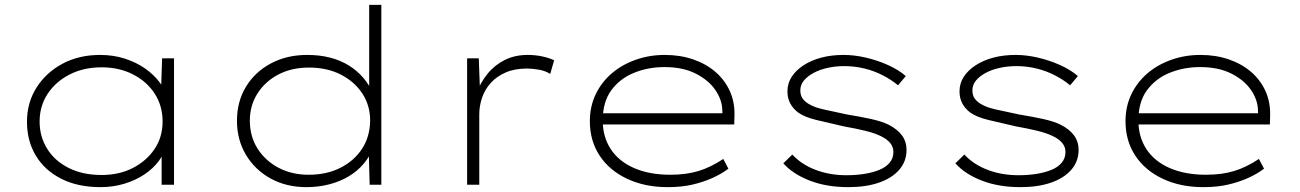

<svg xmlns="http://www.w3.org/2000/svg" viewBox="-20 -760 5349 790"><path d="M394 10Q300 10 232 -24.5Q164 -59 127.5 -119.5Q91 -180 91 -259Q91 -338 130.5 -400Q170 -462 237.5 -498Q305 -534 392 -534Q447 -534 494.5 -518.5Q542 -503 578 -477.5Q614 -452 637 -421Q660 -390 666 -360L642 -369L647 -520H696V0H645V-144L663 -168Q658 -131 634.5 -99Q611 -67 574.5 -42.5Q538 -18 491.5 -4Q445 10 394 10ZM398 -40Q471 -40 527 -69Q583 -98 616 -147Q649 -196 649 -260Q649 -324 617 -374Q585 -424 528 -453.5Q471 -483 398 -483Q324 -483 266.5 -453.5Q209 -424 176 -374Q143 -324 143 -260Q143 -198 174 -148Q205 -98 262.5 -69Q320 -40 398 -40Z M1241 10Q1158 10 1093.5 -25.5Q1029 -61 992 -123Q955 -185 955 -263Q955 -342 992 -403Q1029 -464 1094.5 -499Q1160 -534 1244 -534Q1295 -534 1338 -523Q1381 -512 1415.5 -490.5Q1450 -469 1476 -438.5Q1502 -408 1518 -368L1499 -384V-740H1549V0H1501L1497 -145L1517 -157Q1503 -118 1477 -87Q1451 -56 1415 -34.5Q1379 -13 1334.5 -1.5Q1290 10 1241 10ZM1250 -41Q1324 -41 1380.5 -69.5Q1437 -98 1469.5 -147.5Q1502 -197 1503 -264Q1503 -326 1471 -375Q1439 -424 1382.5 -453Q1326 -482 1251 -482Q1180 -482 1125.5 -453.5Q1071 -425 1039.5 -375.5Q1008 -326 1008 -264Q1008 -199 1039.5 -149Q1071 -99 1125.5 -70Q1180 -41 1250 -41Z M1902 0V-520H1950L1955 -385L1940 -375Q1957 -421 1986.5 -457Q2016 -493 2057.5 -513.5Q2099 -534 2151 -534Q2182 -534 2210.5 -528Q2239 -522 2260 -512L2244 -456Q2223 -469 2196 -473.5Q2169 -478 2149 -478Q2098 -478 2061 -462Q2024 -446 1999.5 -419Q1975 -392 1963.5 -358Q1952 -324 1952 -289V0Z M2727 10Q2633 10 2560 -24.5Q2487 -59 2447 -120Q2407 -181 2407 -261Q2407 -322 2431 -372Q2455 -422 2497 -458Q2539 -494 2595.5 -514Q2652 -534 2715 -534Q2779 -534 2832.5 -515.5Q2886 -497 2924.5 -463.5Q2963 -430 2983.5 -384Q3004 -338 3002 -282L3001 -248H2449V-294H2974L2953 -283L2952 -307Q2951 -349 2923.5 -389.5Q2896 -430 2843 -457Q2790 -484 2714 -484Q2647 -484 2589 -460.5Q2531 -437 2495.5 -389Q2460 -341 2460 -264Q2460 -197 2493 -146.5Q2526 -96 2589 -68.5Q2652 -41 2738 -41Q2804 -41 2854.5 -56.5Q2905 -72 2956 -106L2977 -66Q2948 -44 2911 -27.5Q2874 -11 2829.5 -0.5Q2785 10 2727 10Z M3470 10Q3381 10 3311.5 -17Q3242 -44 3203 -88L3240 -124Q3278 -83 3336 -61Q3394 -39 3463 -39Q3502 -39 3536.5 -44.5Q3571 -50 3598 -61Q3625 -72 3640.5 -90.5Q3656 -109 3656 -135Q3656 -175 3604 -200Q3580 -212 3541.5 -221.5Q3503 -231 3452 -240Q3386 -255 3338.5 -266.5Q3291 -278 3264 -297Q3243 -313 3231.5 -334.5Q3220 -356 3220 -384Q3220 -417 3237.5 -444Q3255 -471 3286.5 -491.5Q3318 -512 3359.5 -523Q3401 -534 3451 -534Q3495 -534 3542.5 -523Q3590 -512 3633.5 -492.5Q3677 -473 3707 -447L3675 -409Q3649 -431 3613.5 -449.5Q3578 -468 3537.5 -478Q3497 -488 3453 -488Q3419 -488 3386.5 -481Q3354 -474 3328.5 -460.5Q3303 -447 3288 -429Q3273 -411 3273 -388Q3273 -369 3281.5 -356Q3290 -343 3308 -332Q3331 -318 3370 -309.5Q3409 -301 3465 -289Q3520 -280 3563.5 -270.5Q3607 -261 3636 -247Q3673 -228 3691.5 -202.5Q3710 -177 3710 -143Q3710 -96 3680 -61.5Q3650 -27 3596.5 -8.5Q3543 10 3470 10Z M4178 10Q4089 10 4019.5 -17Q3950 -44 3911 -88L3948 -124Q3986 -83 4044 -61Q4102 -39 4171 -39Q4210 -39 4244.5 -44.5Q4279 -50 4306 -61Q4333 -72 4348.5 -90.5Q4364 -109 4364 -135Q4364 -175 4312 -200Q4288 -212 4249.5 -221.5Q4211 -231 4160 -240Q4094 -255 4046.5 -266.5Q3999 -278 3972 -297Q3951 -313 3939.5 -334.5Q3928 -356 3928 -384Q3928 -417 3945.5 -444Q3963 -471 3994.5 -491.5Q4026 -512 4067.5 -523Q4109 -534 4159 -534Q4203 -534 4250.5 -523Q4298 -512 4341.5 -492.5Q4385 -473 4415 -447L4383 -409Q4357 -431 4321.5 -449.5Q4286 -468 4245.5 -478Q4205 -488 4161 -488Q4127 -488 4094.5 -481Q4062 -474 4036.5 -460.5Q4011 -447 3996 -429Q3981 -411 3981 -388Q3981 -369 3989.5 -356Q3998 -343 4016 -332Q4039 -318 4078 -309.5Q4117 -301 4173 -289Q4228 -280 4271.5 -270.5Q4315 -261 4344 -247Q4381 -228 4399.5 -202.5Q4418 -177 4418 -143Q4418 -96 4388 -61.5Q4358 -27 4304.5 -8.5Q4251 10 4178 10Z M4931 10Q4837 10 4764 -24.5Q4691 -59 4651 -120Q4611 -181 4611 -261Q4611 -322 4635 -372Q4659 -422 4701 -458Q4743 -494 4799.5 -514Q4856 -534 4919 -534Q4983 -534 5036.5 -515.5Q5090 -497 5128.5 -463.5Q5167 -430 5187.5 -384Q5208 -338 5206 -282L5205 -248H4653V-294H5178L5157 -283L5156 -307Q5155 -349 5127.5 -389.5Q5100 -430 5047 -457Q4994 -484 4918 -484Q4851 -484 4793 -460.5Q4735 -437 4699.5 -389Q4664 -341 4664 -264Q4664 -197 4697 -146.5Q4730 -96 4793 -68.5Q4856 -41 4942 -41Q5008 -41 5058.5 -56.5Q5109 -72 5160 -106L5181 -66Q5152 -44 5115 -27.5Q5078 -11 5033.5 -0.5Q4989 10 4931 10Z"/></svg>

Font: Lexend Peta ExtraLight
Style: Regular
Weight: 250
Version: Version 1.007